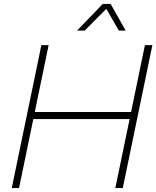

<svg xmlns="http://www.w3.org/2000/svg" viewBox="-20 -959 797 979"><path d="M40 0 191 -729H228L77 0ZM568 0 719 -729H757L606 0ZM126 -352 139 -388H666L662 -352ZM373 -803 504 -939H544L621 -803H586L522 -914L412 -803Z"/></svg>

Font: Mona Sans ExtraLight
Style: Italic
Weight: 200
Italic angle: -11.6951°
Designer: Deni Anggara
Foundry: GitHub
Version: Version 2.000